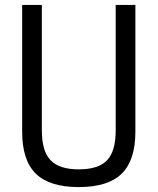

<svg xmlns="http://www.w3.org/2000/svg" viewBox="-20 -750 640 780"><path d="M300 10Q181 10 125.5 -44.5Q70 -99 70 -215V-730H150V-220Q150 -136 185.5 -99Q221 -62 300 -62Q380 -62 415 -99Q450 -136 450 -220V-730H530V-215Q530 -99 474.5 -44.5Q419 10 300 10Z"/></svg>

Font: M PLUS Code Latin 60
Style: Regular
Weight: 400
Width: 7
Monospace: yes
Designer: Coji Morishita
Foundry: UNDERFOREST DESIGN
Version: Version 1.005; ttfautohint (v1.8.3)